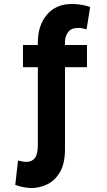

<svg xmlns="http://www.w3.org/2000/svg" viewBox="-20 -752 540 969"><path d="M57 181 71 58Q96 65 113 65Q140 65 155.5 46.5Q171 28 171 -21V-413H96V-525H171V-539Q171 -623 216.5 -677.5Q262 -732 344 -732Q366 -732 390 -728Q414 -724 435 -717L417 -604Q406 -607 396 -609Q386 -611 374 -611Q339 -611 323.5 -589.5Q308 -568 308 -541V-525H419V-413H308V0Q308 74 282.5 117Q257 160 218 178.5Q179 197 139 197Q120 197 97 192.5Q74 188 57 181Z"/></svg>

Font: Radio Canada Condensed
Style: Bold
Weight: 700
Width: 3
Designer: Charles Daoud, Etienne Aubert Bonn, Alexandre Saumier Demers, Jacques Le Bailly
Foundry: Radio-Canada
Version: Version 2.104; ttfautohint (v1.8.4.7-5d5b);gftools[0.9.28.de